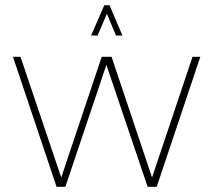

<svg xmlns="http://www.w3.org/2000/svg" viewBox="-20 -720 822 740"><path d="M198 0 30 -501H59L216 -36L372 -501H410L566 -36L722 -501H752L584 0H549L390 -470L232 0ZM402 -700 452 -583H427L392 -667L356 -583H331L382 -700Z"/></svg>

Font: Urbanist
Style: Regular
Weight: 400
Designer: Corey Hu
Foundry: Corey Hu
Version: Version 1.2; befe77262ef67d88f1d94aa3d2e49ef1327b4483